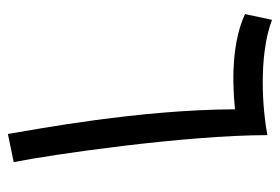

<svg xmlns="http://www.w3.org/2000/svg" viewBox="-134 -582 725 498"><g transform="rotate(90 229.0 -333.5)"><path d="M328 9 401 -6C382 -100 331 -451 331 -664C269 -652 127 -640 32 -676L17 -606C84 -575 176 -571 264 -580C265 -330 316 -64 328 9Z"/></g></svg>

Font: Noto Sans Arabic UI Cn
Style: Regular
Weight: 400
Width: 3
Designer: Monotype Design Team, Nadine Chahine and Nizar Qandah
Foundry: Monotype Imaging Inc.
Version: Version 2.010